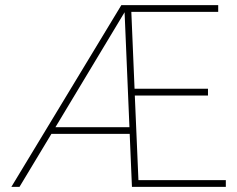

<svg xmlns="http://www.w3.org/2000/svg" viewBox="-20 -731 927 751"><path d="M863.3 -26.4V0H496.1L487.3 -207.5H181.2L56.2 0H24.4L454.6 -710.9H833.5V-684.6H493.7L506.3 -383.8H793.5V-357.4H507.3L521.5 -26.4ZM196.8 -233.4H486.3L467.3 -683.1Z"/></svg>

Font: Vazirmatn FD Thin
Style: Regular
Weight: 100
Designer: Saber Rastikerdar
Foundry: Saber Rastikerdar
Version: Version 33.003